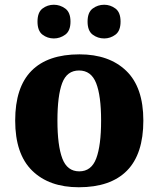

<svg xmlns="http://www.w3.org/2000/svg" viewBox="-20 -779 668 809"><path d="M312 10Q187 10 115.5 -60Q44 -130 44 -271Q44 -411 112.5 -480.5Q181 -550 315 -550Q440 -550 512 -480.5Q584 -411 584 -271Q584 -130 515 -60Q446 10 312 10ZM314 -57Q365 -57 385.5 -111.5Q406 -166 406 -271Q406 -376 385 -429Q364 -482 313 -482Q262 -482 242 -429Q222 -376 222 -271Q222 -166 242.5 -111.5Q263 -57 314 -57ZM419 -617Q392 -617 370.5 -633Q349 -649 349 -688Q349 -727 370.5 -743Q392 -759 419 -759Q445 -759 466.5 -743Q488 -727 488 -688Q488 -649 466.5 -633Q445 -617 419 -617ZM207 -617Q180 -617 159 -633Q138 -649 138 -688Q138 -727 159 -743Q180 -759 207 -759Q233 -759 255 -743Q277 -727 277 -688Q277 -649 255 -633Q233 -617 207 -617Z"/></svg>

Font: Noto Serif Sinhala ExtraBold
Style: Regular
Weight: 800
Designer: Jelle Bosma - Monotype Design Team
Foundry: Monotype Imaging Inc.
Version: Version 2.007; ttfautohint (v1.8.4.7-5d5b)